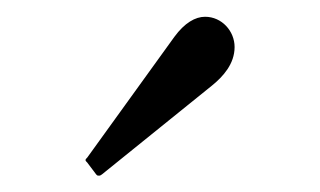

<svg xmlns="http://www.w3.org/2000/svg" viewBox="-20 -729 382 229"><path d="M94.7 -521C95.7 -520 95.7 -519.5 98.1 -519.5C99.6 -519.5 100.1 -520 101.6 -521L232.9 -627C246.1 -637.7 259.8 -652.8 259.8 -672.9C259.8 -691.9 244.6 -709 224.6 -709C212.9 -709 200.2 -701.7 188 -685.1L84 -541C83 -540 82 -539.1 82 -538.1C82 -537.1 83 -536.1 84 -535.2Z"/></svg>

Font: Cardo
Style: Italic
Weight: 400
Designer: David J. Perry
Foundry: David J. Perry
Version: Version 0.99